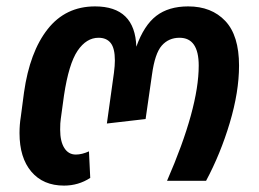

<svg xmlns="http://www.w3.org/2000/svg" viewBox="-20 -565 808 600"><path d="M41 -149Q41 -176 45 -200L55 -276Q73 -403 129 -474Q185 -545 277 -545Q402 -545 406 -419Q430 -486 468.5 -515.5Q507 -545 568 -545Q641 -545 684 -499.5Q727 -454 727 -360Q727 -278 698 -181Q669 -84 624 0H502Q601 -227 601 -360Q601 -447 541 -447Q507 -447 485.5 -422.5Q464 -398 455 -332L435 -193L314 -179L336 -337Q339 -360 339 -376Q339 -414 326 -430.5Q313 -447 288 -447Q250 -447 222.5 -406.5Q195 -366 180 -267L170 -194Q168 -182 168 -160Q168 -123 181 -102.5Q194 -82 217 -82Q236 -82 258 -92L262 -9Q225 15 180 15Q115 15 78 -28.5Q41 -72 41 -149Z"/></svg>

Font: FiraGO Medium
Style: Italic
Weight: 500
Italic angle: -8°
Designer: bBox Type GmbH
Foundry: bBox Type GmbH
Version: Version 1.001